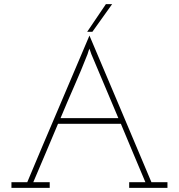

<svg xmlns="http://www.w3.org/2000/svg" viewBox="-20 -903 860 923"><path d="M424 -750H399Q422 -783 444 -816.5Q466 -850 489 -883H519Q495 -850 471.5 -816.5Q448 -783 424 -750ZM219 0H35V-27H111Q185 -204 260 -379Q335 -554 410 -732Q485 -554 559.5 -379Q634 -204 708 -27H785V0H601V-27H679Q650 -97 620 -167Q590 -237 561 -308H259Q228 -234 199.5 -167Q171 -100 140 -27H219ZM401 -643Q370 -564 336.5 -488Q303 -412 271 -335H549L419 -643L410 -669Q408 -664 405.5 -657.5Q403 -651 401 -643Z"/></svg>

Font: Josefin Slab Light
Style: Regular
Weight: 300
Designer: Santiago Orozco
Foundry: Typemade
Version: Version 2.000